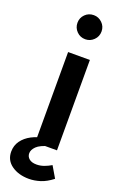

<svg xmlns="http://www.w3.org/2000/svg" viewBox="-248 -835 663 1086"><g transform="rotate(20 83.5 -292.0)"><path d="M49 0H180V-544H49ZM115 -645Q144 -645 165.5 -666Q187 -687 187 -718Q187 -748 165.5 -769Q144 -790 115 -790Q84 -790 63 -769Q42 -748 42 -718Q42 -688 63 -666.5Q84 -645 115 -645ZM85 206Q118 206 153 195Q188 184 225 155L185 87Q165 99 143 107Q121 115 98 115Q69 115 53.5 102Q38 89 38 69Q38 48 58.5 27.5Q79 7 134 -8V-41H94Q51 -36 15.5 -17.5Q-20 1 -40.5 29.5Q-61 58 -61 95Q-61 147 -19 176.5Q23 206 85 206Z"/></g></svg>

Font: Plus Jakarta Sans
Style: Bold
Weight: 700
Designer: Gumpita Rahayu
Foundry: Tokotype
Version: Version 2.004; ttfautohint (v1.8.3)